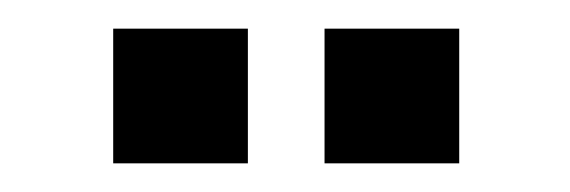

<svg xmlns="http://www.w3.org/2000/svg" viewBox="-20 -769 398 134"><path d="M206.5 -655V-749H300.5V-655ZM59 -655V-749H153V-655Z"/></svg>

Font: Big Shoulders Thin ExtraBold
Style: Regular
Weight: 800
Version: Version 2.002